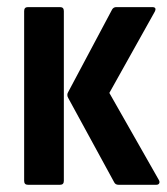

<svg xmlns="http://www.w3.org/2000/svg" viewBox="-20 -512 462 532"><path d="M308.3 0Q299.8 0 296.4 -6.9L169.5 -239.6Q163.5 -249 169.5 -258L290.7 -485.8Q294.7 -492.3 302.1 -492.3H401.8Q415.2 -492.3 408.7 -479.4L283 -254.5L419.8 -13.9Q423.2 -8.4 421.2 -4.2Q419.2 0 413.3 0ZM57.3 0Q46.9 0 46.9 -10.9V-481.4Q46.9 -492.3 57.3 -492.3H146.5Q156.9 -492.3 156.9 -481.4V-10.9Q156.9 0 146.5 0Z"/></svg>

Font: Sofia Sans Condensed
Style: Regular
Weight: 400
Designer: Botio Nikoltchev, Ani Petrova
Foundry: lettersoup
Version: Version 4.100